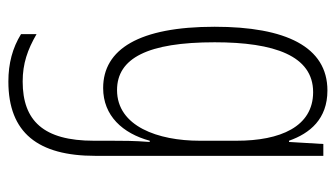

<svg xmlns="http://www.w3.org/2000/svg" viewBox="-196 -384 821 470"><g transform="rotate(90 215.0 -148.5)"><path d="M201 -539C94 -539 45 -437 45 -263C45 -78 100 10 195 10C263 10 306 -38 324 -104H327C324 -65 324 -37 324 -8V33C324 156 275 207 179 207C135 207 101 195 63 173V211C97 232 135 242 179 242C305 242 361 169 361 29V-529H332L327 -445H324C306 -496 271 -539 201 -539ZM205 -504C290 -504 324 -423 324 -317V-226C324 -125 289 -24 200 -24C122 -24 83 -99 83 -263C83 -409 116 -504 205 -504Z"/></g></svg>

Font: Noto Sans Sinhala UI ExtraCondensed ExtraLight
Style: Regular
Weight: 200
Width: 2
Designer: Jelle Bosma - Monotype Design Team
Foundry: Monotype Imaging Inc.
Version: Version 2.006